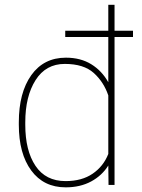

<svg xmlns="http://www.w3.org/2000/svg" viewBox="-20 -782 602 812"><path d="M86.9 -254.4Q86.9 -145 130.1 -80.6Q173.3 -16.1 257.3 -16.1Q326.2 -16.1 371.8 -47.4Q417.5 -78.6 438 -130.9V-378.4Q418.9 -435.1 376.5 -473.4Q334 -511.7 253.9 -511.7Q173.8 -511.7 130.4 -443.1Q86.9 -374.5 86.9 -264.6ZM542.5 -625.5H464.4V0H439L438 -82Q411.6 -39.6 365.5 -14.6Q319.3 10.3 257.8 10.3Q164.6 10.3 112.1 -61Q59.6 -132.3 59.6 -254.4V-264.6Q59.6 -390.1 112.3 -464.1Q165 -538.1 258.8 -538.1Q320.8 -538.1 366 -510.3Q411.1 -482.4 438 -434.1V-625.5H255.9V-651.9H438V-761.7H464.4V-651.9H542.5Z"/></svg>

Font: Roboto-Thin
Style: Regular
Weight: 250
Designer: Google
Version: Version 1.100141; 2013; ttfautohint (v0.94.14-c901) -l 8 -r 